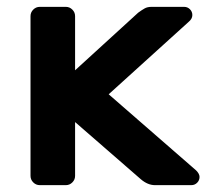

<svg xmlns="http://www.w3.org/2000/svg" viewBox="-20 -540 612 560"><path d="M199 -27Q199 -16 191 -8Q183 0 172 0H96Q85 0 77 -8Q69 -16 69 -27V-493Q69 -504 77 -512Q85 -520 96 -520H172Q183 -520 191 -512Q199 -504 199 -493V-335L383 -503Q394 -511 402 -515.5Q410 -520 422 -520H517Q527 -520 534 -513Q541 -506 541 -496Q541 -485 530 -476L297 -265L552 -43Q562 -33 562 -24Q562 -14 555 -7Q548 0 538 0H432Q411 0 391 -17L199 -184Z"/></svg>

Font: Hezaedrus Medium
Style: Regular
Weight: 500
Designer: Hubert & Fischer
Foundry: Hubert & Fischer
Version: Version 1.10;September 3, 2019;FontCreator 11.5.0.2425 64-bi